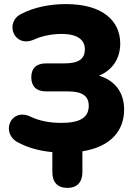

<svg xmlns="http://www.w3.org/2000/svg" viewBox="-20 -736 669 939"><path d="M310 183C357 183 383 155 383 105V4C521 -18 587 -96 587 -200C587 -284 543 -342 464 -366C529 -392 568 -449 568 -523C568 -634 482 -716 303 -716C224 -716 149 -701 86 -669C-1 -628 48 -500 145 -542C186 -561 236 -570 281 -570C362 -570 395 -539 395 -495C395 -447 364 -426 294 -426H205C158 -426 133 -402 133 -358C133 -314 158 -289 205 -289H312C383 -289 414 -266 414 -219C414 -161 372 -135 279 -135C224 -135 170 -145 126 -167C31 -209 -20 -83 71 -38C118 -13 173 2 236 8V105C236 155 261 183 310 183Z"/></svg>

Font: SN Pro Heavy
Style: Regular
Weight: 800
Designer: Tobias Whetton
Foundry: Supernotes
Version: Version 1.001;Glyphs 3.2 (3249)